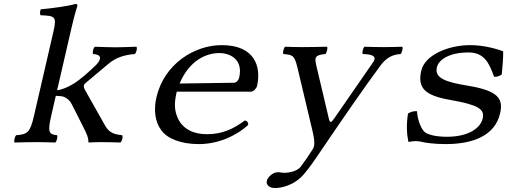

<svg xmlns="http://www.w3.org/2000/svg" viewBox="-20 -718 2600 970"><path d="M151.5 -132C132.3 -49 119 -39 62.1 -35C54.7 -29 48.9 -4 53.5 2C95.8 1 124.1 0 169 0C204.5 0 216.8 1 259.5 2C266.9 -4 272.7 -29 268.1 -35C228 -39 219.3 -49 238.5 -132L262 -234C284.8 -233 294.6 -232 304.6 -228C320 -221 333.5 -210 342.3 -192L397.9 -82C420.8 -38 426.6 -20 426.7 -3C427 0 426.5 2 429.5 2C451.8 1 456 0 489 0C524 0 555.8 1 588.5 2C597.2 -5 602.5 -28 597.1 -35C560 -39 533.4 -45 511.9 -82L407.6 -267C404.8 -272 402.6 -280 404 -286C405 -290 405.6 -293 410.6 -297L528.4 -396C570.4 -431.2 614.8 -441 660.7 -445C669.4 -452 674.7 -475 669.3 -482C628 -481 603.6 -479 563.6 -479C521.6 -479 500 -481 459.3 -482C450.7 -475 445.4 -452 450.7 -445C511.8 -441 476.6 -401 463.6 -388C430.2 -356 387.2 -317 353.3 -296C323 -277 289.9 -264 268.5 -262L342.6 -583C357.6 -648 370.8 -688 370.8 -688C372.5 -695 369.1 -698 360.1 -698C332.8 -688 226.6 -674 185.9 -671C182.1 -663 180.4 -647 185 -641C257.3 -638 267.8 -636 250.1 -559Z M887.3 -296C938 -416 1024.9 -450 1088.9 -450C1136.9 -450 1210.4 -422 1188.3 -326C1186 -316 1176.3 -300.2 1162.3 -300ZM1216.2 -109C1159.2 -66 1101.2 -40 1026.2 -40C962 -40 906.3 -62 878.7 -120C862.5 -158 857.6 -189 872.9 -255H1247.9C1261.9 -255 1275.8 -272 1278.6 -284C1300.3 -378 1270.1 -490 1100.1 -490C962.1 -490 809.2 -395 770.2 -226C755.9 -164 762.8 -103 794.1 -61C825.7 -16 896.7 10 984.7 10C1078.7 10 1170.7 -29 1234.1 -87C1233.6 -98 1230.9 -108 1216.2 -109Z M1517.1 160C1540.5 132 1561 104 1580.9 74C1711.5 -119 1818 -273 1900.9 -385C1922.6 -414 1950 -442 2003.7 -445C2011.1 -451 2016.9 -476 2012.3 -482C1985 -481 1949.8 -480 1919.8 -480C1881.8 -480 1851 -481 1821.3 -482C1813.9 -476 1808.1 -451 1812.7 -445C1848.5 -444 1889.4 -439 1865.3 -404L1671.6 -124C1650.7 -93.7 1647 -94.5 1639.9 -125L1578.7 -384C1569.3 -426 1567.6 -440 1623.7 -445C1631.1 -451 1636.9 -476 1632.3 -482C1592 -481 1548.8 -480 1509.8 -480C1472.8 -480 1442 -481 1420.3 -482C1412.9 -476 1407.1 -451 1411.7 -445C1459.8 -441 1468.1 -438 1483.3 -374L1557.9 -60C1566.5 -24 1573.8 14 1561.1 34C1540.5 67 1521.1 95 1497.9 126C1481.3 146 1443.2 155 1416.2 155C1401.2 155 1396.9 152 1384.9 152C1353.9 152 1331 182 1328 195C1323.1 216 1340.4 232 1369.4 232C1392.4 232 1463.3 224 1517.1 160Z M2041.2 -144C2032.5 -89 2034.7 -42 2043.2 -1C2055.7 -3 2072.2 -5 2078.2 -5C2086.2 -5 2100 -4.2 2107.5 -2C2124.8 3 2175.2 10 2231.7 10C2365.7 10 2480 -30.5 2506.5 -145C2524 -221 2495.1 -259.9 2343.8 -285C2238.3 -302.5 2174.1 -321 2187 -377C2197 -420 2254.6 -453 2346.6 -453C2425.1 -453 2450.8 -402 2476.2 -330C2492 -329 2506.3 -335 2515 -342C2519.8 -389 2522.6 -427 2522 -459C2490.1 -470.5 2426.1 -490 2355.1 -490C2246.1 -490 2126.8 -441 2108.3 -361C2087.9 -272.5 2127.3 -235.4 2255.2 -213C2392.1 -189 2429.8 -168 2418.7 -120C2406 -65 2338.2 -27 2238.2 -27C2181.2 -27 2137.8 -38 2123.2 -53C2100 -78 2087.6 -128 2087 -156C2073.5 -158 2052.3 -153 2041.2 -144Z"/></svg>

Font: Linux Libertine Mono O
Style: Mono Oblique
Weight: 400
Italic angle: -13°
Designer: Philipp H. Poll
Foundry: Philipp H. Poll
Version: Version 5.1.7